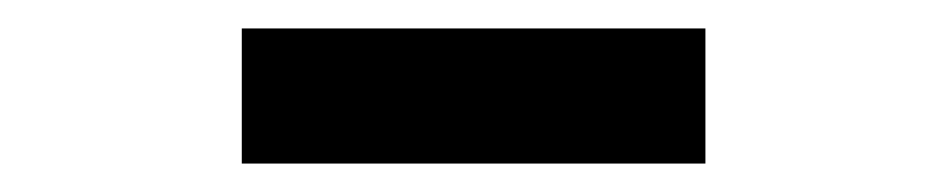

<svg xmlns="http://www.w3.org/2000/svg" viewBox="-20 -789 666 135"><path d="M150 -674H476V-769H150Z"/></svg>

Font: Noto Sans TC
Style: Bold
Weight: 700
Designer: Ryoko NISHIZUKA 西塚涼子 (kana, bopomofo & ideographs); Paul D. Hunt (Latin, Greek & Cyrillic); Sandoll Communications 산돌커뮤니
Foundry: Adobe
Version: Version 2.004;hotconv 1.0.118;makeotfexe 2.5.65603